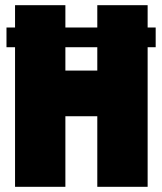

<svg xmlns="http://www.w3.org/2000/svg" viewBox="-20 -720 625 740"><path d="M5 -538V-614H580V-538ZM38 0V-700H232V-448H355V-700H549V0H355V-272H232V0Z"/></svg>

Font: Tektur SemiCondensed ExtraBold
Style: Regular
Weight: 800
Width: 4
Designer: Adam Jagosz
Foundry: Adam Jagosz
Version: Version 1.005;gftools[0.9.30]